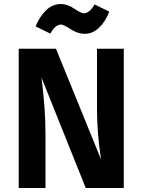

<svg xmlns="http://www.w3.org/2000/svg" viewBox="-20 -934 708 954"><path d="M595 0H406L186 -549Q206 -394 206 -269V0H73V-692H258L482 -142Q462 -276 462 -388V-692H595ZM401 -766Q366 -766 331 -789Q296 -812 283 -812Q255 -812 230 -767L157 -803Q177 -852 209 -883Q241 -914 282 -914Q315 -914 349 -891Q383 -868 397 -868Q424 -868 450 -912L523 -876Q503 -825 471.5 -795.5Q440 -766 401 -766Z"/></svg>

Font: FiraSans
Style: Regular
Weight: 600
Designer: Carrois Corporate & Edenspiekermann AG
Foundry: Carrois Corporate GbR & Edenspiekermann AG
Version: Version 3.106;PS 003.106;hotconv 1.0.70;makeotf.lib2.5.58329